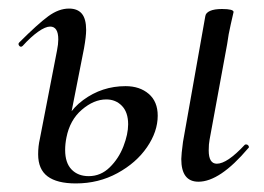

<svg xmlns="http://www.w3.org/2000/svg" viewBox="-20 -415 617 448"><path d="M403 -44Q403 -54 407 -84L459 -377Q460 -385 470 -389.5Q480 -394 498 -394Q525 -394 525 -387Q524 -382 518.5 -358.5Q513 -335 510 -312L469 -89Q467 -79 467 -64Q467 -33 486 -33Q510 -33 551 -77Q552 -78 554 -78Q558 -78 560 -74.5Q562 -71 559 -69Q493 9 443 9Q403 9 403 -44ZM69 -55Q69 -74 73 -91L113 -297Q116 -312 116 -323Q116 -353 97 -353Q86 -353 69 -341Q52 -329 33 -308Q31 -306 29 -306Q26 -306 24 -309.5Q22 -313 25 -316Q68 -359 92.5 -377Q117 -395 141 -395Q161 -395 171 -383Q181 -371 181 -345Q181 -330 176 -302L135 -94Q132 -79 132 -65Q132 -35 147 -19.5Q162 -4 187 -4Q215 -4 236 -24.5Q257 -45 268 -73.5Q279 -102 279 -125Q279 -153 264.5 -168Q250 -183 228 -183Q199 -183 171 -159Q143 -135 135 -94L121 -95Q130 -149 174 -181.5Q218 -214 273 -214Q306 -214 327 -196Q348 -178 348 -145Q348 -108 323 -71.5Q298 -35 254 -11Q210 13 157 13Q113 13 91 -3.5Q69 -20 69 -55Z"/></svg>

Font: Cormorant Infant Medium
Style: Italic
Weight: 500
Italic angle: -10°
Designer: Christian Thalmann (Catharsis Fonts)
Foundry: Catharsis Fonts
Version: Version 4.000